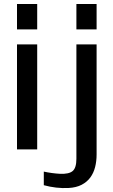

<svg xmlns="http://www.w3.org/2000/svg" viewBox="-20 -747 563 960"><path d="M65 -525H166V0H65ZM65 -727H166V-600H65ZM362 -727H463V-600H362ZM362 -525H463V25Q463 59 455.5 88.5Q448 118 431.5 140.5Q415 163 388 177Q361 191 322 193Q261 196 199 179V111Q217 115 238.5 118Q260 121 280 122Q325 124 343.5 108Q362 92 362 47Z"/></svg>

Font: BM YEONSUNG
Style: Regular
Weight: 400
Designer: Bongjin Kim; Myungsoo Han; Jaehyun Keum; Jihee Min; Dokyung Lee; Chorong Kim; Jooyeon Kang; Sang-a Kim;
Foundry: Sandoll Communications Inc.
Version: Version 1.000;PS 1;hotconv 16.6.51;makeotf.lib2.5.65220